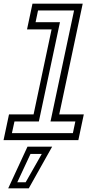

<svg xmlns="http://www.w3.org/2000/svg" viewBox="-54 -770 531 1055"><path d="M-34.5 0 -4.5 -141.5H130.5L229.5 -608.5H94.5L124.5 -750H400.5L271.5 -141.5H406.5L376.5 0ZM11.5 -38.5H346.5L360 -102.5H223.5L353 -712.5H155L141.5 -648H275.5L159.5 -102.5H25.5ZM-9 265 97 36H232.5L104 265ZM41 231.5H87L175.5 76H113.5Z"/></svg>

Font: Tourney
Style: Italic
Weight: 400
Italic angle: -12°
Version: Version 1.015